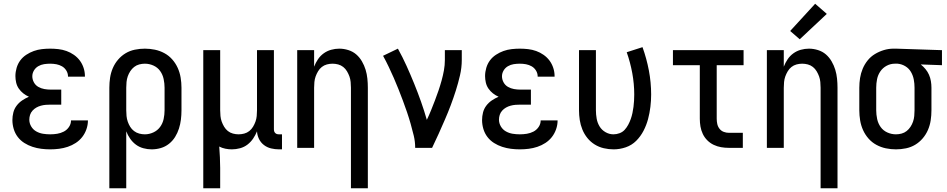

<svg xmlns="http://www.w3.org/2000/svg" viewBox="-20 -787 5040 1022"><path d="M247 8Q223 8 199.5 5Q176 2 153 -5.5Q130 -13 109.5 -26Q89 -39 74.5 -58Q60 -77 53 -100.5Q46 -124 46 -148Q46 -168 51 -188Q56 -208 68.5 -224.5Q81 -241 98 -252.5Q115 -264 134 -272Q118 -279 104 -290Q90 -301 80 -315.5Q70 -330 66 -347.5Q62 -365 62 -382Q62 -404 68.5 -426Q75 -448 88 -465.5Q101 -483 120 -495.5Q139 -508 160 -515.5Q181 -523 203 -525.5Q225 -528 247 -528Q269 -528 291 -525.5Q313 -523 334 -515.5Q355 -508 373.5 -495Q392 -482 405 -464.5Q418 -447 425 -425.5Q432 -404 432 -382Q432 -381 432 -380.5Q432 -380 432 -379H342Q342 -379 342 -379.5Q342 -380 342 -380Q342 -397 333 -411.5Q324 -426 310 -434Q296 -442 280 -445Q264 -448 247 -448Q231 -448 214.5 -445.5Q198 -443 183.5 -434.5Q169 -426 160.5 -411.5Q152 -397 152 -381Q152 -364 160.5 -348.5Q169 -333 184 -324.5Q199 -316 216 -313Q233 -310 250 -310H306V-230H250Q237 -230 224 -229Q211 -228 198 -224.5Q185 -221 173.5 -214.5Q162 -208 153 -198Q144 -188 140 -175.5Q136 -163 136 -150Q136 -131 146 -114Q156 -97 173 -87.5Q190 -78 209 -75Q228 -72 247 -72Q266 -72 284.5 -75Q303 -78 319.5 -86.5Q336 -95 347 -111Q358 -127 358 -146Q358 -146 358 -146Q358 -146 358 -146H448Q448 -146 448 -145.5Q448 -145 448 -145Q448 -122 440 -99Q432 -76 417.5 -57.5Q403 -39 383 -26Q363 -13 340.5 -5.5Q318 2 294.5 5Q271 8 247 8Z M562 215V-320Q562 -347 566 -373.5Q570 -400 580.5 -424.5Q591 -449 608.5 -469.5Q626 -490 648.5 -503.5Q671 -517 697.5 -522.5Q724 -528 751 -528Q778 -528 804.5 -522.5Q831 -517 855 -504Q879 -491 897 -470.5Q915 -450 926 -425.5Q937 -401 941.5 -374Q946 -347 946 -320V-200Q946 -175 943 -150.5Q940 -126 932.5 -102.5Q925 -79 912 -58Q899 -37 879.5 -21.5Q860 -6 836 1Q812 8 787 8Q765 8 743 2Q721 -4 703.5 -17Q686 -30 673 -48.5Q660 -67 652 -88V215ZM751 -72Q774 -72 796 -82Q818 -92 832 -111Q846 -130 851 -153.5Q856 -177 856 -200V-320Q856 -343 851 -366.5Q846 -390 832.5 -409Q819 -428 797 -438Q775 -448 751 -448Q736 -448 721 -444Q706 -440 694 -430.5Q682 -421 673.5 -408Q665 -395 660 -380.5Q655 -366 653.5 -350.5Q652 -335 652 -320V-200Q652 -185 653.5 -169.5Q655 -154 660 -139.5Q665 -125 673 -112Q681 -99 693.5 -89.5Q706 -80 721 -76Q736 -72 751 -72Z M1062 215V-520H1152V-200Q1152 -185 1153.5 -169.5Q1155 -154 1160 -140Q1165 -126 1173 -112.5Q1181 -99 1193 -89.5Q1205 -80 1220 -76Q1235 -72 1250 -72Q1265 -72 1280 -76Q1295 -80 1307 -89.5Q1319 -99 1327 -112.5Q1335 -126 1340 -140Q1345 -154 1346.5 -169.5Q1348 -185 1348 -200V-520H1438V-99Q1438 -93 1439.5 -88Q1441 -83 1445 -79Q1449 -75 1454 -73.5Q1459 -72 1465 -72H1481V8H1465Q1444 8 1423 3Q1402 -2 1385 -15Q1368 -28 1358.5 -47.5Q1349 -67 1348 -88Q1340 -68 1327.5 -49.5Q1315 -31 1297.5 -17.5Q1280 -4 1258 2Q1236 8 1214 8Q1197 8 1179.5 4.5Q1162 1 1147 -7Q1149 21 1150.5 50Q1152 79 1152 107V215Z M1848 215V-320Q1848 -335 1846.5 -350.5Q1845 -366 1840 -380Q1835 -394 1827 -407.5Q1819 -421 1807 -430.5Q1795 -440 1780 -444Q1765 -448 1750 -448Q1735 -448 1720 -444Q1705 -440 1693 -430.5Q1681 -421 1673 -407.5Q1665 -394 1660 -380Q1655 -366 1653.5 -350.5Q1652 -335 1652 -320V0H1562V-520H1652V-432Q1660 -453 1672.5 -471.5Q1685 -490 1703 -503Q1721 -516 1742.5 -522Q1764 -528 1786 -528Q1810 -528 1834 -520.5Q1858 -513 1876 -497.5Q1894 -482 1906.5 -460.5Q1919 -439 1926 -416Q1933 -393 1935.5 -368.5Q1938 -344 1938 -320V215Z M2190 0Q2190 -33 2182.5 -64.5Q2175 -96 2166 -127.5Q2157 -159 2146.5 -190Q2136 -221 2124.5 -251.5Q2113 -282 2101 -312.5Q2089 -343 2076 -372.5Q2063 -402 2049 -431.5Q2035 -461 2019 -490L2098 -528Q2123 -483 2144 -436.5Q2165 -390 2184.5 -342Q2204 -294 2221 -246Q2238 -198 2252 -149Q2264 -174 2274.5 -200Q2285 -226 2295 -252Q2305 -278 2314 -304.5Q2323 -331 2330.5 -358Q2338 -385 2343 -412.5Q2348 -440 2348 -468V-520H2438V-468Q2438 -427 2428.5 -386Q2419 -345 2406.5 -305.5Q2394 -266 2379.5 -227.5Q2365 -189 2348.5 -151Q2332 -113 2315 -75Q2298 -37 2280 0Z M2747 8Q2723 8 2699.5 5Q2676 2 2653 -5.5Q2630 -13 2609.5 -26Q2589 -39 2574.5 -58Q2560 -77 2553 -100.5Q2546 -124 2546 -148Q2546 -168 2551 -188Q2556 -208 2568.5 -224.5Q2581 -241 2598 -252.5Q2615 -264 2634 -272Q2618 -279 2604 -290Q2590 -301 2580 -315.5Q2570 -330 2566 -347.5Q2562 -365 2562 -382Q2562 -404 2568.5 -426Q2575 -448 2588 -465.5Q2601 -483 2620 -495.5Q2639 -508 2660 -515.5Q2681 -523 2703 -525.5Q2725 -528 2747 -528Q2769 -528 2791 -525.5Q2813 -523 2834 -515.5Q2855 -508 2873.5 -495Q2892 -482 2905 -464.5Q2918 -447 2925 -425.5Q2932 -404 2932 -382Q2932 -381 2932 -380.5Q2932 -380 2932 -379H2842Q2842 -379 2842 -379.5Q2842 -380 2842 -380Q2842 -397 2833 -411.5Q2824 -426 2810 -434Q2796 -442 2780 -445Q2764 -448 2747 -448Q2731 -448 2714.5 -445.5Q2698 -443 2683.5 -434.5Q2669 -426 2660.5 -411.5Q2652 -397 2652 -381Q2652 -364 2660.5 -348.5Q2669 -333 2684 -324.5Q2699 -316 2716 -313Q2733 -310 2750 -310H2806V-230H2750Q2737 -230 2724 -229Q2711 -228 2698 -224.5Q2685 -221 2673.5 -214.5Q2662 -208 2653 -198Q2644 -188 2640 -175.5Q2636 -163 2636 -150Q2636 -131 2646 -114Q2656 -97 2673 -87.5Q2690 -78 2709 -75Q2728 -72 2747 -72Q2766 -72 2784.5 -75Q2803 -78 2819.5 -86.5Q2836 -95 2847 -111Q2858 -127 2858 -146Q2858 -146 2858 -146Q2858 -146 2858 -146H2948Q2948 -146 2948 -145.5Q2948 -145 2948 -145Q2948 -122 2940 -99Q2932 -76 2917.5 -57.5Q2903 -39 2883 -26Q2863 -13 2840.5 -5.5Q2818 2 2794.5 5Q2771 8 2747 8Z M3246 8Q3220 8 3194 2Q3168 -4 3145.5 -18Q3123 -32 3106.5 -52.5Q3090 -73 3080 -97.5Q3070 -122 3066 -148Q3062 -174 3062 -200V-520H3152V-200Q3152 -178 3156 -155.5Q3160 -133 3171.5 -114Q3183 -95 3203 -83.5Q3223 -72 3245 -72Q3262 -72 3278 -78Q3294 -84 3305 -96Q3316 -108 3324 -123Q3332 -138 3337.5 -153.5Q3343 -169 3346.5 -185.5Q3350 -202 3352 -218Q3354 -234 3355 -250.5Q3356 -267 3356 -284Q3356 -341 3345.5 -398Q3335 -455 3316 -509L3400 -536Q3422 -475 3434 -411.5Q3446 -348 3446 -284Q3446 -251 3442 -218Q3438 -185 3429.5 -153Q3421 -121 3405.5 -91Q3390 -61 3366.5 -37.5Q3343 -14 3311 -3Q3279 8 3246 8Z M3860 0Q3839 0 3818.5 -3.5Q3798 -7 3779 -16Q3760 -25 3745 -40Q3730 -55 3721 -74Q3712 -93 3708.5 -113.5Q3705 -134 3705 -155V-440H3562V-520H3938V-440H3795V-155Q3795 -141 3798 -127Q3801 -113 3810 -101.5Q3819 -90 3832.5 -85Q3846 -80 3860 -80H3934V0Z M4348 215V-320Q4348 -335 4346.5 -350.5Q4345 -366 4340 -380Q4335 -394 4327 -407.5Q4319 -421 4307 -430.5Q4295 -440 4280 -444Q4265 -448 4250 -448Q4235 -448 4220 -444Q4205 -440 4193 -430.5Q4181 -421 4173 -407.5Q4165 -394 4160 -380Q4155 -366 4153.5 -350.5Q4152 -335 4152 -320V0H4062V-520H4152V-432Q4160 -453 4172.5 -471.5Q4185 -490 4203 -503Q4221 -516 4242.5 -522Q4264 -528 4286 -528Q4310 -528 4334 -520.5Q4358 -513 4376 -497.5Q4394 -482 4406.5 -460.5Q4419 -439 4426 -416Q4433 -393 4435.5 -368.5Q4438 -344 4438 -320V215ZM4237 -578 4186 -622 4319 -767 4381 -713Z M4749 8Q4722 8 4695.5 2.5Q4669 -3 4645 -16Q4621 -29 4603 -49.5Q4585 -70 4574 -94.5Q4563 -119 4558.5 -146Q4554 -173 4554 -200V-320Q4554 -346 4558 -371.5Q4562 -397 4572 -421Q4582 -445 4598.5 -465.5Q4615 -486 4637.5 -499.5Q4660 -513 4685 -520.5Q4710 -528 4736 -528Q4739 -528 4742.5 -528Q4746 -528 4750 -528L4994 -520V-440L4881 -444Q4895 -433 4906.5 -419Q4918 -405 4925 -389Q4932 -373 4935 -355.5Q4938 -338 4938 -320V-200Q4938 -173 4934 -146.5Q4930 -120 4919.5 -95.5Q4909 -71 4891.5 -50.5Q4874 -30 4851.5 -16.5Q4829 -3 4802.5 2.5Q4776 8 4749 8ZM4749 -72Q4764 -72 4779 -76Q4794 -80 4806 -89.5Q4818 -99 4826.5 -112Q4835 -125 4840 -139.5Q4845 -154 4846.5 -169.5Q4848 -185 4848 -200V-320Q4848 -342 4844 -363.5Q4840 -385 4829 -404Q4818 -423 4799 -434.5Q4780 -446 4758 -448H4750Q4748 -448 4746.5 -448Q4745 -448 4743 -448Q4720 -448 4699.5 -437Q4679 -426 4666 -407Q4653 -388 4648.5 -365.5Q4644 -343 4644 -320V-200Q4644 -177 4649 -153.5Q4654 -130 4667.5 -111Q4681 -92 4703 -82Q4725 -72 4749 -72Z"/></svg>

Font: Iosevka SS04 Medium
Style: Regular
Weight: 500
Monospace: yes
Designer: Belleve Invis
Foundry: Belleve Invis
Version: Version 19.0.0; ttfautohint (v1.8.4)